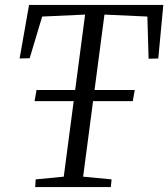

<svg xmlns="http://www.w3.org/2000/svg" viewBox="-20 -763 686 783"><path d="M123.5 0 125.5 -31.5 240 -42.5 327 -703.5 152 -695.5 101 -525.5 60 -524.5 98.5 -743H646L625.5 -524.5L586 -523.5L581 -695.5L406 -703.5L319 -42.5L435 -31.5L432 0ZM121 -350.5 129 -396H529.5L521.5 -350.5Z"/></svg>

Font: Merriweather 60pt Light
Style: Italic
Weight: 300
Italic angle: -7.8°
Version: Version 2.101